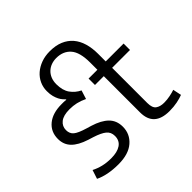

<svg xmlns="http://www.w3.org/2000/svg" viewBox="-184 -929 1124 1124"><g transform="rotate(-45 378.0 -367.5)"><path d="M492 -530Q492 -615 459.5 -652Q427 -689 370 -689Q348 -689 328.5 -682Q309 -675 294 -661Q279 -647 270.5 -626.5Q262 -606 262 -580Q262 -529 284 -498Q306 -467 341 -450L324 -396Q295 -410 268.5 -416Q242 -422 213 -422Q162 -422 137 -402Q112 -382 112 -350Q112 -321 131.5 -304.5Q151 -288 205 -272L235 -263Q297 -244 329.5 -212Q362 -180 362 -129Q362 -69 317 -30Q272 9 188 9Q143 9 105 1.5Q67 -6 39 -20L57 -75Q84 -61 115 -53.5Q146 -46 183 -46Q234 -46 262.5 -65.5Q291 -85 291 -123Q291 -155 268.5 -173.5Q246 -192 196 -208L164 -218Q102 -238 72 -269Q42 -300 42 -347Q42 -406 84.5 -441Q127 -476 201 -476Q209 -476 219 -476Q229 -476 238 -474L240 -477Q234 -483 226 -492Q218 -501 211 -514.5Q204 -528 199 -546.5Q194 -565 194 -591Q194 -623 207 -651Q220 -679 243.5 -699.5Q267 -720 299.5 -732Q332 -744 371 -744Q420 -744 455.5 -729Q491 -714 514.5 -686.5Q538 -659 549.5 -620Q561 -581 561 -534V-470H709V-417H561V-126Q561 -85 580.5 -71Q600 -57 632 -57Q657 -57 681.5 -62Q706 -67 723 -73L734 -20Q714 -12 684.5 -6Q655 0 620 0Q492 0 492 -117V-417H419V-470H492Z"/></g></svg>

Font: Ek Mukta Light
Style: Regular
Weight: 300
Designer: Girish Dalvi and Yashodeep Gholap
Foundry: Ek Type
Version: Version 2.538;PS 1.002;hotconv 16.6.51;makeotf.lib2.5.65220;